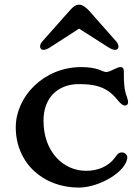

<svg xmlns="http://www.w3.org/2000/svg" viewBox="-20 -807 613 838"><path d="M48.8 -251.5C48.8 -96.2 167.5 11.7 324.2 11.7C415 11.7 535.6 -60.5 535.6 -121.6C535.6 -129.9 524.9 -143.1 509.8 -141.6C499 -140.6 493.7 -136.2 483.4 -121.6C452.1 -77.1 402.3 -61.5 355.5 -61.5C256.8 -61.5 169.9 -143.6 169.9 -280.3C169.9 -389.2 241.7 -439.9 323.2 -439.9C385.7 -439.9 442.9 -432.6 490.2 -374C507.3 -352.5 517.6 -346.2 524.9 -346.2C533.2 -346.2 539.1 -351.1 539.1 -360.8C539.1 -366.2 537.6 -373.5 534.2 -382.8C521.5 -418 520.5 -443.4 520.5 -495.1C520.5 -509.8 515.1 -514.2 504.4 -514.2C490.2 -514.2 461.4 -492.7 443.4 -492.7C427.2 -492.7 408.7 -514.2 335 -514.2C168.9 -514.2 48.8 -383.8 48.8 -251.5ZM170.9 -589.4C175.8 -589.4 187.5 -592.8 198.2 -600.1L325.2 -682.1L453.6 -600.1C464.4 -593.3 477.1 -588.9 481.9 -589.4C493.7 -589.4 497.1 -597.7 497.1 -604C496.6 -608.4 494.6 -618.7 488.3 -625L380.4 -747.1C354.5 -777.8 338.9 -786.6 325.2 -786.6C310.1 -786.6 299.8 -779.8 272 -747.1L163.6 -625C157.7 -618.2 154.8 -608.9 154.8 -604C154.8 -597.7 159.2 -589.4 170.9 -589.4Z"/></svg>

Font: Stoke
Style: Regular
Weight: 400
Designer: Nicole Fally
Foundry: Nicole Fally
Version: Version 1.002